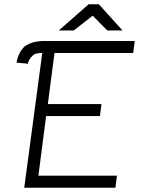

<svg xmlns="http://www.w3.org/2000/svg" viewBox="-20 -875 674 895"><path d="M131 -614Q124 -609 117.5 -598Q111 -587 110 -578L57 -583Q65 -629 94 -658Q112 -671 132.5 -677Q153 -683 183 -684H608L601 -628H234L203 -390H453L446 -334H195L159 -56H525L518 0H93L177 -628Q158 -628 148 -625Q138 -622 131 -614ZM393 -855H441L551 -733H480L412 -802L324 -733H254Z"/></svg>

Font: Bellota
Style: Italic
Weight: 400
Italic angle: -7.5°
Designer: Kemie Guaida
Foundry: Kemie Guaida
Version: Version 4.001